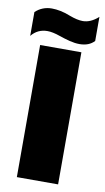

<svg xmlns="http://www.w3.org/2000/svg" viewBox="-86 -752 434 793"><g transform="rotate(10 131.0 -355.5)"><path d="M44 0V-554H217V0ZM-3 -584V-684Q26 -711 66 -711Q83 -711 103 -707Q123 -703 145 -694Q177 -682 200 -682Q233 -682 265 -711V-610Q243 -586 203 -586Q184 -586 162 -591.5Q140 -597 117 -605Q86 -616 64 -616Q23 -616 -3 -584Z"/></g></svg>

Font: Tac One
Style: Regular
Weight: 400
Designer: Oluseyi Olusanya, David Udoh, Eyiyemi Adegbite, Mirko Velimirović
Version: Version 1.003; ttfautohint (v1.8.4.7-5d5b)